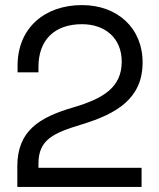

<svg xmlns="http://www.w3.org/2000/svg" viewBox="-20 -734 624 754"><path d="M49 -476V-450H131V-471C131 -579 196 -639 302 -639C392 -639 458 -585 458 -492C458 -391 386 -347 267 -312C134 -273 48 -220 48 -81V0H536V-75H131V-91C131 -187 191 -212 303 -246C440 -288 540 -348 540 -489C540 -624 441 -714 302 -714C154 -714 49 -623 49 -476Z"/></svg>

Font: Space Text
Style: Regular
Weight: 400
Designer: Florian Karsten (Space Text), Colophon Foundry (Space Mono)
Foundry: Florian Karsten
Version: Version 1.003;PS 001.003;hotconv 1.0.88;makeotf.lib2.5.64775